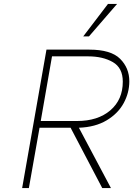

<svg xmlns="http://www.w3.org/2000/svg" viewBox="-20 -951 674 971"><path d="M379 -305 541 0H497L337 -305H180L126 0H92L215 -700H432Q541 -700 587.5 -653.5Q634 -607 634 -540Q634 -482 605.5 -429.5Q577 -377 519.5 -342.5Q462 -308 379 -305ZM601 -538Q601 -608 550.5 -637Q500 -666 426 -666H243L186 -339H369Q475 -339 538 -393Q601 -447 601 -538ZM401 -767 526 -931H572L430 -767Z"/></svg>

Font: Be Vietnam Thin
Style: Italic
Weight: 250
Italic angle: -9°
Designer: Gabriel Lam
Foundry: TypeRant
Version: Version 3.000